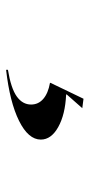

<svg xmlns="http://www.w3.org/2000/svg" viewBox="148 -192 294 630"><g transform="rotate(90 295.0 123.0)"><path d="M323 168Q323 144 304.5 128Q286 112 252 106V104L304 -4L335 0L290 51V53Q356 56 397 79Q438 102 438 136Q438 177 376.5 207.5Q315 238 209 250V244Q270 234 296.5 215Q323 196 323 168Z"/></g></svg>

Font: Nyght Serif Bold
Style: Regular
Weight: 700
Designer: Maksym Kobuzan
Version: Version 0.410